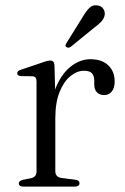

<svg xmlns="http://www.w3.org/2000/svg" viewBox="-20 -695 464 715"><path d="M169 -256.5Q169 -326 190.5 -374.8Q212 -423.5 245.8 -449Q279.5 -474.5 316.5 -474.5Q359.5 -474.5 383.2 -451.8Q407 -429 407 -391.5Q407 -367.5 396.2 -354.2Q385.5 -341 368.5 -341Q351 -341 341 -351.2Q331 -361.5 331 -380V-395.5Q330.5 -414 321.8 -422.8Q313 -431.5 292.5 -431.5Q267 -431.5 242.2 -411.5Q217.5 -391.5 201.8 -352.2Q186 -313 186 -254.5ZM183 -449.5 186 -328V-57.5Q186 -46.5 192 -40Q198 -33.5 211 -32L258 -26Q267 -25.5 271.5 -22Q276 -18.5 276 -12Q276 -6.5 271.2 -3.2Q266.5 0 258 0H67.5Q59 0 54.5 -3.2Q50 -6.5 50 -12Q50 -17 54 -20.2Q58 -23.5 66 -25.5L94 -31Q104.5 -33 110.2 -39.2Q116 -45.5 116 -57V-392Q116 -401.5 112.2 -406Q108.5 -410.5 100 -411L58.5 -411.5Q50.5 -412.5 47.2 -415Q44 -417.5 44 -422Q44 -426.5 47.5 -430Q51 -433.5 60 -436L132.5 -460.5Q147 -466 154.8 -467.8Q162.5 -469.5 167 -469.5Q175 -469.5 178.8 -464.8Q182.5 -460 183 -449.5ZM286.5 -629.5Q299.5 -652 312 -664.8Q324.5 -677.5 341.5 -675Q356.5 -673.5 364 -663Q371.5 -652.5 370 -640Q368 -626.5 357.8 -615.2Q347.5 -604 331 -592L242.5 -520Q239 -518 234.8 -517.5Q230.5 -517 227 -520Q223 -523 224.2 -527.2Q225.5 -531.5 228 -535.5Z"/></svg>

Font: Fraunces Light
Style: Regular
Weight: 300
Version: Version 1.000;[b76b70a41]